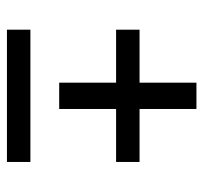

<svg xmlns="http://www.w3.org/2000/svg" viewBox="-36 -536 573 540"><g transform="rotate(90 250.0 -266.5)"><path d="M213 -147V-307H64V-373H213V-533H287V-373H436V-307H287V-147ZM64 0V-66H436V0Z"/></g></svg>

Font: Iosevka Fixed
Style: Regular
Weight: 400
Monospace: yes
Designer: Belleve Invis
Foundry: Belleve Invis
Version: Version 33.2.4